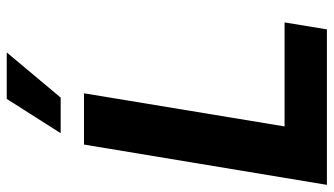

<svg xmlns="http://www.w3.org/2000/svg" viewBox="-232 -767 999 575"><g transform="rotate(-90 267.5 -479.5)"><path d="M1.4 0 122.1 -727.5H275.6L176.4 -126.8H487.9L467 0ZM156.1 -797.3 258.8 -958.8H398L262.7 -797.3Z"/></g></svg>

Font: Inter Tight
Style: Italic
Weight: 400
Italic angle: -9.39999°
Designer: Rasmus Andersson
Foundry: rsms
Version: Version 3.002